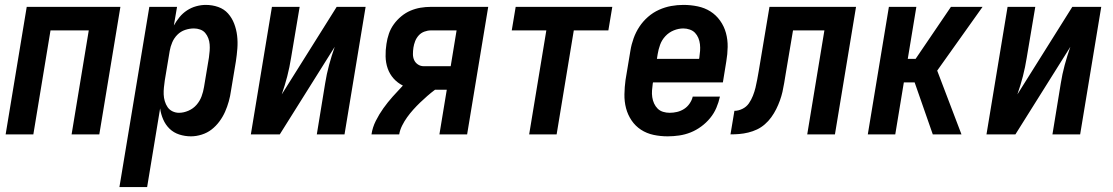

<svg xmlns="http://www.w3.org/2000/svg" viewBox="-20 -548 4540 783"><path d="M3 0 89 -520H471L385 0H272L342 -424H186L116 0Z M467 215 589 -520H702L689 -444Q699 -462 712 -478Q725 -494 742.5 -505.5Q760 -517 780 -522.5Q800 -528 819 -528Q846 -528 870 -519.5Q894 -511 910 -493Q926 -475 935 -451.5Q944 -428 947 -402.5Q950 -377 948 -350.5Q946 -324 942 -298L922 -178Q919 -156 913 -134.5Q907 -113 898 -92.5Q889 -72 875 -53Q861 -34 843 -20Q825 -6 802.5 1Q780 8 759 8Q734 8 711 0.5Q688 -7 671.5 -23Q655 -39 645.5 -61Q636 -83 633 -106L580 215ZM710 -88Q729 -88 748.5 -96.5Q768 -105 781.5 -120.5Q795 -136 802 -155Q809 -174 812 -193L832 -313Q834 -327 835 -340.5Q836 -354 835 -367Q834 -380 829.5 -392Q825 -404 817 -413.5Q809 -423 796.5 -427.5Q784 -432 771 -432Q753 -432 735 -426Q717 -420 703.5 -406.5Q690 -393 682.5 -375.5Q675 -358 672 -340L652 -220Q650 -206 648.5 -191.5Q647 -177 647.5 -163Q648 -149 652 -135.5Q656 -122 663.5 -111Q671 -100 683.5 -94Q696 -88 710 -88Z M1003 0 1089 -520H1202L1167 -312Q1161 -274 1151.5 -237Q1142 -200 1129 -163L1353 -520H1471L1385 0H1272L1306 -208Q1312 -246 1322 -283Q1332 -320 1345 -357L1121 0Z M1495 0Q1499 -28 1512.5 -55Q1526 -82 1543.5 -106.5Q1561 -131 1581.5 -154Q1602 -177 1623 -199Q1601 -210 1585 -228Q1569 -246 1561 -269Q1553 -292 1552.5 -318Q1552 -344 1556 -369Q1559 -390 1566 -410.5Q1573 -431 1586 -449Q1599 -467 1616.5 -481.5Q1634 -496 1654 -504.5Q1674 -513 1695 -516.5Q1716 -520 1737 -520H1971L1885 0H1772L1802 -182H1754Q1738 -170 1722.5 -156.5Q1707 -143 1693 -129.5Q1679 -116 1665.5 -101Q1652 -86 1640.5 -70Q1629 -54 1620 -36Q1611 -18 1608 0ZM1708 -278H1818L1842 -424H1737Q1724 -424 1710.5 -419Q1697 -414 1687.5 -403.5Q1678 -393 1673 -380Q1668 -367 1666 -354Q1664 -341 1664 -327.5Q1664 -314 1669 -303Q1674 -292 1684.5 -285Q1695 -278 1708 -278Z M2138 0 2208 -424H2067L2083 -520H2477L2461 -424H2320L2250 0Z M2703 8Q2673 8 2645 2Q2617 -4 2594 -19Q2571 -34 2555.5 -57Q2540 -80 2533 -107Q2526 -134 2526.5 -163.5Q2527 -193 2531 -222L2551 -342Q2555 -367 2564 -392Q2573 -417 2587.5 -439Q2602 -461 2622.5 -479Q2643 -497 2667.5 -508Q2692 -519 2717 -523.5Q2742 -528 2767 -528Q2797 -528 2825.5 -522Q2854 -516 2877 -501.5Q2900 -487 2916.5 -464Q2933 -441 2940.5 -413.5Q2948 -386 2947.5 -356.5Q2947 -327 2942 -298L2928 -212H2643L2642 -207Q2640 -193 2639 -179Q2638 -165 2640 -151.5Q2642 -138 2647.5 -126Q2653 -114 2662 -105Q2671 -96 2684 -92Q2697 -88 2711 -88Q2726 -88 2741 -91.5Q2756 -95 2769.5 -103.5Q2783 -112 2792.5 -126Q2802 -140 2805 -154H2916Q2911 -131 2901.5 -108.5Q2892 -86 2876 -66.5Q2860 -47 2839.5 -32Q2819 -17 2796.5 -8Q2774 1 2750 4.5Q2726 8 2703 8ZM2659 -308H2831L2832 -313Q2834 -327 2835 -340.5Q2836 -354 2834.5 -367.5Q2833 -381 2828 -393Q2823 -405 2814.5 -414Q2806 -423 2793 -427.5Q2780 -432 2767 -432Q2747 -432 2727.5 -424Q2708 -416 2693.5 -400.5Q2679 -385 2672 -365.5Q2665 -346 2662 -327Z M2959 0 2975 -96Q2991 -96 3007.5 -104Q3024 -112 3034 -126.5Q3044 -141 3050.5 -157.5Q3057 -174 3061 -190.5Q3065 -207 3068 -223.5Q3071 -240 3074 -257L3118 -520H3471L3385 0H3272L3342 -424H3214L3184 -246Q3181 -228 3178 -209.5Q3175 -191 3171 -173.5Q3167 -156 3160.5 -138Q3154 -120 3145.5 -103Q3137 -86 3125.5 -70Q3114 -54 3099 -41Q3084 -28 3067 -20Q3050 -12 3031.5 -7.5Q3013 -3 2995 -1.5Q2977 0 2959 0Z M3519 0 3605 -520H3717L3682 -308H3714L3858 -520H3987L3802 -260L3901 0H3784L3710 -212H3666L3631 0Z M4003 0 4089 -520H4202L4167 -312Q4161 -274 4151.5 -237Q4142 -200 4129 -163L4353 -520H4471L4385 0H4272L4306 -208Q4312 -246 4322 -283Q4332 -320 4345 -357L4121 0Z"/></svg>

Font: Iosevka Term Curly Oblique
Style: Bold
Weight: 700
Italic angle: -9°
Designer: Belleve Invis
Foundry: Belleve Invis
Version: Version 32.3.0